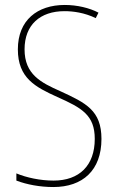

<svg xmlns="http://www.w3.org/2000/svg" viewBox="-20 -744 475 774"><path d="M389 -184C389 -299 326 -329 224 -376C145 -411 79 -444 79 -545C79 -644 142 -699 240 -699C275 -699 320 -693 366 -671L377 -693C341 -712 291 -724 241 -724C131 -724 52 -663 52 -545C52 -429 123 -393 211 -353C310 -309 362 -280 362 -184C362 -77 300 -16 196 -16C142 -16 87 -28 46 -45V-16C88 0 141 10 195 10C313 10 389 -57 389 -184Z"/></svg>

Font: Noto Sans Sinhala UI Condensed Thin
Style: Regular
Weight: 100
Width: 3
Designer: Jelle Bosma - Monotype Design Team
Foundry: Monotype Imaging Inc.
Version: Version 2.006